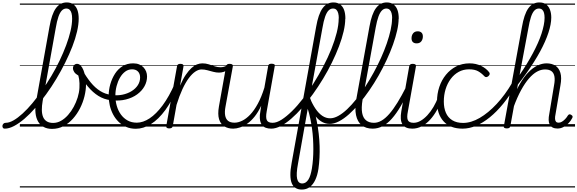

<svg xmlns="http://www.w3.org/2000/svg" viewBox="-163 -1039 4740 1576"><path d="M-124 17Q-135 17 -139.5 9.5Q-144 2 -143 -7Q-142 -16 -135 -23.5Q-128 -31 -116 -31Q-87 -31 -52 -51Q-17 -71 22.5 -107Q62 -143 102.5 -191.5Q143 -240 182.5 -297Q222 -354 259 -416Q296 -478 326.5 -542Q357 -606 380 -667.5Q403 -729 416 -784.5Q429 -840 429 -886Q429 -897 437 -903Q445 -909 456 -909Q467 -909 475 -903Q483 -897 483 -886Q483 -839 469.5 -780.5Q456 -722 431 -657.5Q406 -593 372.5 -525.5Q339 -458 299.5 -392Q260 -326 216 -265.5Q172 -205 127 -153.5Q82 -102 37.5 -64Q-7 -26 -48 -4.5Q-89 17 -124 17ZM264 19Q225 19 196 3.5Q167 -12 150 -41Q133 -70 128.5 -111.5Q124 -153 133 -205L243 -819Q261 -923 295.5 -971Q330 -1019 385 -1019Q418 -1019 440 -1002.5Q462 -986 472.5 -956.5Q483 -927 483 -886Q483 -874 475 -867.5Q467 -861 456 -861Q445 -861 437 -867.5Q429 -874 429 -886Q429 -913 424 -931Q419 -949 408.5 -959Q398 -969 381 -969Q361 -969 345 -953Q329 -937 316.5 -901.5Q304 -866 294 -806L187 -209Q180 -169 180.5 -136Q181 -103 190.5 -79.5Q200 -56 220.5 -43Q241 -30 273 -30Q307 -30 338 -47.5Q369 -65 395.5 -95Q422 -125 442 -162Q462 -199 474.5 -239Q487 -279 489 -317Q490 -337 489.5 -355Q489 -373 486.5 -389Q484 -405 480 -419Q457 -432 446.5 -447.5Q436 -463 436 -479Q436 -494 445.5 -504.5Q455 -515 470 -515Q486 -515 499.5 -500.5Q513 -486 522.5 -461.5Q532 -437 537.5 -407.5Q543 -378 543 -347Q543 -300 530.5 -249Q518 -198 494 -150.5Q470 -103 435.5 -64.5Q401 -26 358 -3.5Q315 19 264 19ZM0 490H614V500H0ZM0 -20H614V0H0ZM0 -505H614V-500H0ZM0 -1010H614V-1000H0Z M744 -217Q691 -223 645 -251.5Q599 -280 558 -329Q517 -378 481 -442Q474 -455 480.5 -463.5Q487 -472 497.5 -473.5Q508 -475 514 -463Q546 -406 582 -362Q618 -318 659.5 -292Q701 -266 748 -261Q758 -260 762 -253Q766 -246 765.5 -237Q765 -228 759 -222Q753 -216 744 -217ZM614 490H639V500H614ZM614 -20H639V0H614ZM614 -505H639V-500H614ZM614 -1010H639V-1000H614Z M750 -260Q798 -253 840.5 -261.5Q883 -270 916.5 -290.5Q950 -311 968.5 -340Q987 -369 987 -403Q987 -434 969.5 -452Q952 -470 921 -470Q910 -470 905 -477Q900 -484 901.5 -494Q903 -504 910.5 -511.5Q918 -519 931 -519Q959 -519 980 -510Q1001 -501 1015 -486Q1029 -471 1036.5 -452Q1044 -433 1044 -411Q1044 -369 1023 -331Q1002 -293 963 -264.5Q924 -236 870.5 -222.5Q817 -209 752 -216ZM639 490H1114V500H639ZM639 -20H1114V0H639ZM639 -505H1114V-500H639ZM639 -1010H1114V-1000H639Z M952 18Q908 18 872.5 2.5Q837 -13 810 -39.5Q783 -66 765 -100.5Q747 -135 738 -174Q729 -213 729 -253Q729 -301 742.5 -348Q756 -395 781 -434Q806 -473 843.5 -496Q881 -519 929 -519Q939 -519 943 -511.5Q947 -504 945.5 -494Q944 -484 937.5 -477Q931 -470 921 -470Q890 -470 865 -451.5Q840 -433 822 -402Q804 -371 794 -332.5Q784 -294 784 -254Q784 -210 795.5 -170Q807 -130 829.5 -99Q852 -68 884.5 -50Q917 -32 960 -32Q1011 -32 1065 -67.5Q1119 -103 1172 -174.5Q1225 -246 1272 -353Q1275 -361 1283.5 -360.5Q1292 -360 1298.5 -353.5Q1305 -347 1300 -335Q1252 -215 1195 -137Q1138 -59 1076 -20.5Q1014 18 952 18ZM1114 490V500ZM1114 -20V0ZM1114 -505V-500ZM1114 -1010V-1000Z M1225 15Q1213 15 1206.5 10Q1200 5 1202 -6L1290 -495Q1292 -506 1298.5 -510.5Q1305 -515 1318 -515Q1333 -515 1339 -509.5Q1345 -504 1343 -493L1315 -336Q1338 -390 1362 -425Q1386 -460 1409 -481Q1432 -502 1454.5 -510.5Q1477 -519 1498 -519Q1509 -519 1514 -511.5Q1519 -504 1517.5 -494Q1516 -484 1509.5 -476.5Q1503 -469 1491 -469Q1467 -469 1440.5 -451.5Q1414 -434 1387 -398Q1360 -362 1334.5 -307Q1309 -252 1286 -178L1255 -4Q1253 6 1246 10.5Q1239 15 1225 15ZM1114 490H1518V500H1114ZM1114 -20H1518V0H1114ZM1114 -505H1518V-500H1114ZM1114 -1010H1518V-1000H1114Z M1635 -443Q1612 -443 1587.5 -449.5Q1563 -456 1539 -462.5Q1515 -469 1491 -469Q1480 -469 1475.5 -476.5Q1471 -484 1471.5 -494Q1472 -504 1479 -511.5Q1486 -519 1498 -519Q1526 -519 1550.5 -511Q1575 -503 1599 -495Q1623 -487 1646 -487Q1661 -487 1674 -490.5Q1687 -494 1700 -502Q1708 -507 1714.5 -502Q1721 -497 1722.5 -488Q1724 -479 1716 -473Q1695 -456 1674.5 -449.5Q1654 -443 1635 -443ZM1518 490V500ZM1518 -20V0ZM1518 -505V-500ZM1518 -1010V-1000Z M1751 17Q1709 17 1678 -2Q1647 -21 1635 -61Q1623 -101 1634 -165L1693 -495Q1696 -506 1702 -510.5Q1708 -515 1722 -515Q1737 -515 1743.5 -509.5Q1750 -504 1748 -493L1688 -164Q1680 -122 1685 -92.5Q1690 -63 1708.5 -47.5Q1727 -32 1762 -32Q1792 -32 1825 -48Q1858 -64 1890.5 -98Q1923 -132 1953 -187Q1983 -242 2007 -319L2038 -496Q2040 -508 2046.5 -512Q2053 -516 2066 -516Q2082 -516 2088.5 -511Q2095 -506 2092 -495L2026 -124Q2017 -75 2027 -53Q2037 -31 2075 -31Q2084 -31 2088.5 -23.5Q2093 -16 2092 -7Q2091 2 2084 9.5Q2077 17 2064 17Q2038 17 2019 10Q2000 3 1988.5 -11.5Q1977 -26 1972.5 -47Q1968 -68 1970 -96L1981 -171Q1956 -118 1927 -82Q1898 -46 1867.5 -24.5Q1837 -3 1807 7Q1777 17 1751 17ZM1518 490H2189V500H1518ZM1518 -20H2189V0H1518ZM1518 -505H2189V-500H1518ZM1518 -1010H2189V-1000H1518Z M2063 17Q2051 17 2046.5 9.5Q2042 2 2044.5 -7Q2047 -16 2054.5 -23.5Q2062 -31 2075 -31Q2108 -31 2148 -56.5Q2188 -82 2233 -126Q2278 -170 2323.5 -229Q2369 -288 2411.5 -356Q2454 -424 2491.5 -495.5Q2529 -567 2557 -637Q2585 -707 2601 -771Q2617 -835 2617 -886Q2617 -899 2625 -905.5Q2633 -912 2644 -912Q2655 -912 2663 -905.5Q2671 -899 2671 -886Q2671 -839 2657.5 -781Q2644 -723 2619.5 -658.5Q2595 -594 2562 -526.5Q2529 -459 2489 -393Q2449 -327 2405.5 -266.5Q2362 -206 2317 -154.5Q2272 -103 2227.5 -64.5Q2183 -26 2141.5 -4.5Q2100 17 2063 17ZM2188 490V500ZM2188 -20V0ZM2188 -505V-500ZM2188 -1010V-1000Z M2314 517Q2285 517 2264 504.5Q2243 492 2232 465.5Q2221 439 2220.5 397.5Q2220 356 2231 298L2432 -819Q2450 -923 2484.5 -971Q2519 -1019 2574 -1019Q2607 -1019 2629 -1002.5Q2651 -986 2661.5 -957Q2672 -928 2672 -887Q2672 -875 2664 -868.5Q2656 -862 2645 -862Q2634 -862 2626 -868.5Q2618 -875 2618 -887Q2618 -913 2613 -931Q2608 -949 2598 -959Q2588 -969 2570 -969Q2550 -969 2534 -953Q2518 -937 2505.5 -901.5Q2493 -866 2483 -806L2380 -240Q2399 -195 2413 -145.5Q2427 -96 2437 -45Q2447 6 2453 57.5Q2459 109 2460.5 159Q2462 209 2459.5 256Q2457 303 2451 346Q2443 399 2425 437.5Q2407 476 2379.5 496.5Q2352 517 2314 517ZM2318 467Q2333 467 2345.5 459Q2358 451 2368 435.5Q2378 420 2385 397Q2392 374 2397 345Q2403 308 2406 268Q2409 228 2409 186Q2409 144 2406.5 101Q2404 58 2398 15.5Q2392 -27 2383.5 -68Q2375 -109 2363 -146L2283 305Q2267 390 2276 428.5Q2285 467 2318 467ZM2189 490H2627V500H2189ZM2189 -20H2627V0H2189ZM2189 -505H2627V-500H2189ZM2189 -1010H2627V-1000H2189Z M2543 -22Q2504 -22 2470 -44.5Q2436 -67 2407.5 -112.5Q2379 -158 2355 -226Q2352 -237 2356.5 -243Q2361 -249 2368 -250Q2375 -251 2377 -243Q2400 -186 2426.5 -147Q2453 -108 2483 -88Q2513 -68 2547 -68Q2578 -68 2613.5 -87.5Q2649 -107 2686.5 -142.5Q2724 -178 2761.5 -225Q2799 -272 2835 -327.5Q2871 -383 2904 -443Q2937 -503 2964.5 -564Q2992 -625 3012 -683Q3032 -741 3043.5 -793Q3055 -845 3055 -886Q3055 -899 3063 -905.5Q3071 -912 3082 -912Q3093 -912 3101 -905.5Q3109 -899 3109 -886Q3109 -843 3097 -789Q3085 -735 3063 -673.5Q3041 -612 3011 -547.5Q2981 -483 2945 -419.5Q2909 -356 2868.5 -297.5Q2828 -239 2786 -189Q2744 -139 2702 -101.5Q2660 -64 2619.5 -43Q2579 -22 2543 -22ZM2626 490V500ZM2626 -20V0ZM2626 -505V-500ZM2626 -1010V-1000Z M2896 17Q2841 17 2806 -11Q2771 -39 2759.5 -93.5Q2748 -148 2762 -227L2870 -823Q2888 -924 2922.5 -971.5Q2957 -1019 3012 -1019Q3045 -1019 3067 -1002.5Q3089 -986 3099.5 -957Q3110 -928 3110 -887Q3110 -875 3102 -868.5Q3094 -862 3083 -862Q3072 -862 3064 -868.5Q3056 -875 3056 -887Q3056 -913 3051 -931Q3046 -949 3035.5 -959Q3025 -969 3008 -969Q2988 -969 2972 -953Q2956 -937 2943.5 -903Q2931 -869 2921 -814L2813 -220Q2802 -154 2809.5 -112.5Q2817 -71 2842 -51Q2867 -31 2906 -31Q2917 -31 2922 -23.5Q2927 -16 2925.5 -7Q2924 2 2916.5 9.5Q2909 17 2896 17ZM2627 490H3021V500H2627ZM2627 -20H3021V0H2627ZM2627 -505H3021V-500H2627ZM2627 -1010H3021V-1000H2627Z M2896 17Q2885 17 2880 9.5Q2875 2 2876 -7Q2877 -16 2885 -23.5Q2893 -31 2907 -31Q2938 -31 2969 -49Q3000 -67 3032.5 -104Q3065 -141 3099.5 -197Q3134 -253 3172 -328Q3177 -338 3186 -337.5Q3195 -337 3201 -330Q3207 -323 3202 -312Q3163 -230 3126.5 -168Q3090 -106 3053.5 -65Q3017 -24 2978 -3.5Q2939 17 2896 17ZM3021 490V500ZM3021 -20V0ZM3021 -505V-500ZM3021 -1010V-1000Z M3221 17Q3192 17 3171.5 8Q3151 -1 3140 -19.5Q3129 -38 3127 -64Q3125 -90 3131 -125L3196 -495Q3199 -506 3205.5 -510.5Q3212 -515 3225 -515Q3240 -515 3246.5 -509.5Q3253 -504 3251 -493L3185 -124Q3175 -76 3184.5 -53.5Q3194 -31 3232 -31Q3242 -31 3246.5 -23.5Q3251 -16 3249.5 -7Q3248 2 3241 9.5Q3234 17 3221 17ZM3257 -683Q3237 -683 3226 -693.5Q3215 -704 3215 -725Q3215 -749 3228 -765.5Q3241 -782 3266 -782Q3285 -782 3296.5 -771.5Q3308 -761 3308 -740Q3308 -716 3295 -699.5Q3282 -683 3257 -683ZM3021 490H3346V500H3021ZM3021 -20H3346V0H3021ZM3021 -505H3346V-500H3021ZM3021 -1010H3346V-1000H3021Z M3221 17Q3210 17 3205 9.5Q3200 2 3201 -7Q3202 -16 3210 -23.5Q3218 -31 3232 -31Q3261 -31 3289.5 -47.5Q3318 -64 3345 -93Q3372 -122 3395 -161Q3418 -200 3435 -246Q3438 -256 3447 -257Q3456 -258 3463 -252Q3470 -246 3467 -236Q3450 -183 3424.5 -137Q3399 -91 3367.5 -56.5Q3336 -22 3299 -2.5Q3262 17 3221 17ZM3346 490V500ZM3346 -20V0ZM3346 -505V-500ZM3346 -1010V-1000Z M3634 17Q3533 17 3478.5 -42.5Q3424 -102 3424 -205Q3424 -269 3443 -325.5Q3462 -382 3497.5 -425.5Q3533 -469 3582 -494Q3631 -519 3692 -519Q3743 -519 3785.5 -498.5Q3828 -478 3853 -445Q3858 -437 3856.5 -430Q3855 -423 3846 -414Q3836 -406 3828 -406Q3820 -406 3813 -413Q3790 -438 3762 -454Q3734 -470 3687 -470Q3640 -470 3602 -449Q3564 -428 3536.5 -391Q3509 -354 3494.5 -306.5Q3480 -259 3480 -205Q3480 -153 3497 -113.5Q3514 -74 3549.5 -52Q3585 -30 3638 -30Q3649 -30 3654 -23Q3659 -16 3658 -6.5Q3657 3 3651 10Q3645 17 3634 17ZM3346 490H3881V500H3346ZM3346 -20H3881V0H3346ZM3346 -505H3881V-500H3346ZM3346 -1010H3881V-1000H3346Z M3634 17Q3623 17 3617.5 10Q3612 3 3612.5 -6.5Q3613 -16 3619.5 -23Q3626 -30 3638 -30Q3704 -30 3774.5 -71Q3845 -112 3914 -186Q3983 -260 4042 -361Q4050 -374 4058.5 -371.5Q4067 -369 4071.5 -358.5Q4076 -348 4069 -337Q4021 -253 3967.5 -187.5Q3914 -122 3858 -76.5Q3802 -31 3745.5 -7Q3689 17 3634 17ZM3881 490V500ZM3881 -20V0ZM3881 -505V-500ZM3881 -1010V-1000Z M4413 16Q4390 16 4374 8Q4358 0 4349.5 -16Q4341 -32 4340.5 -54.5Q4340 -77 4346 -106L4385 -340Q4393 -382 4388 -411Q4383 -440 4364 -454.5Q4345 -469 4311 -469Q4278 -469 4245 -451Q4212 -433 4179 -395Q4146 -357 4114 -298.5Q4082 -240 4052 -158L4039 -208Q4070 -291 4104 -350Q4138 -409 4175 -446.5Q4212 -484 4249.5 -501.5Q4287 -519 4323 -519Q4366 -519 4395.5 -500Q4425 -481 4437 -441Q4449 -401 4437 -337L4397 -102Q4392 -79 4393 -63.5Q4394 -48 4401 -40Q4408 -32 4422 -32Q4436 -32 4449.5 -40Q4463 -48 4476 -61.5Q4489 -75 4499 -92Q4504 -99 4510.5 -100.5Q4517 -102 4526 -96Q4536 -90 4537 -83.5Q4538 -77 4534 -70Q4523 -48 4504.5 -28.5Q4486 -9 4462.5 3.5Q4439 16 4413 16ZM3997 15Q3984 15 3977 10.5Q3970 6 3973 -5L4121 -816Q4139 -922 4173.5 -970.5Q4208 -1019 4264 -1019Q4298 -1019 4319 -1003.5Q4340 -988 4351 -960Q4362 -932 4362 -895Q4362 -868 4356 -836.5Q4350 -805 4338.5 -770Q4327 -735 4310 -696.5Q4293 -658 4270.5 -616.5Q4248 -575 4220 -530.5Q4192 -486 4159 -439.5Q4126 -393 4088 -345L4026 -4Q4024 6 4017.5 10.5Q4011 15 3997 15ZM4102 -424Q4134 -470 4161 -514.5Q4188 -559 4211 -602Q4234 -645 4252 -685.5Q4270 -726 4282 -763Q4294 -800 4300.5 -833Q4307 -866 4307 -893Q4307 -916 4302.5 -933Q4298 -950 4287.5 -959.5Q4277 -969 4260 -969Q4239 -969 4223 -952Q4207 -935 4195 -898.5Q4183 -862 4173 -802ZM3881 490H4557V500H3881ZM3881 -20H4557V0H3881ZM3881 -505H4557V-500H3881ZM3881 -1010H4557V-1000H3881Z"/></svg>

Font: Playwrite ZA Guides
Style: Regular
Weight: 400
Designer: Veronika Burian, José Scaglione
Foundry: TypeTogether
Version: Version 1.003